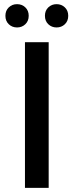

<svg xmlns="http://www.w3.org/2000/svg" viewBox="-20 -903 354 923"><path d="M100 0V-700H214V0ZM252 -771Q228.5 -771 212.2 -786.5Q196 -802 196 -827Q196 -852 212.2 -867.5Q228.5 -883 252 -883Q275.5 -883 291.8 -867.5Q308 -852 308 -827Q308 -802 291.8 -786.5Q275.5 -771 252 -771ZM62 -771Q38.5 -771 22.2 -786.5Q6 -802 6 -827Q6 -852 22.2 -867.5Q38.5 -883 62 -883Q85.5 -883 101.8 -867.5Q118 -852 118 -827Q118 -802 101.8 -786.5Q85.5 -771 62 -771Z"/></svg>

Font: Argentum Sans
Style: Regular
Weight: 400
Designer: Julieta Ulanovsky, Owen Earl, Chris M. Simpson, Rasmus Andersson, Cristiano Sobral
Foundry: The Argentum Sans Project Authors
Version: Version 3.135; ttfautohint (v1.8.4.7-5d5b-dirty)